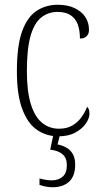

<svg xmlns="http://www.w3.org/2000/svg" viewBox="-20 -563 428 807"><path d="M225 10Q176 10 136.5 -16.5Q97 -43 74 -103.5Q51 -164 51 -263Q51 -371 73 -431.5Q95 -492 134 -517.5Q173 -543 223 -543Q264 -543 293.5 -529Q323 -515 338.5 -491.5Q354 -468 354 -438Q354 -425 349 -417Q344 -409 336 -405Q328 -401 316 -401Q316 -435 307 -460Q298 -485 277 -499Q256 -513 222 -513Q184 -513 154.5 -490.5Q125 -468 109 -414Q93 -360 93 -264Q93 -181 109 -127.5Q125 -74 155.5 -48Q186 -22 228 -22Q261 -22 284 -35.5Q307 -49 322.5 -70.5Q338 -92 346 -114Q351 -110 353.5 -103Q356 -96 356 -85Q356 -66 341 -44Q326 -22 297 -6Q268 10 225 10ZM201 224Q188 224 174 221.5Q160 219 146 214V187Q160 191 173 193Q186 195 197 195Q226 195 243.5 179.5Q261 164 261 131Q261 101 243 85.5Q225 70 191 66L207 -9H235L222 44Q242 48 259 57.5Q276 67 286 84.5Q296 102 296 129Q296 177 270.5 200.5Q245 224 201 224Z"/></svg>

Font: Noto Serif Khmer Condensed ExtraLight
Style: Regular
Weight: 250
Width: 3
Designer: Danh Hong and the Monotype Design Team
Foundry: Monotype Imaging Inc.
Version: Version 2.004